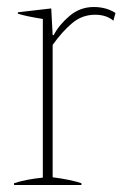

<svg xmlns="http://www.w3.org/2000/svg" viewBox="-20 -527 369 547"><path d="M20 -5Q53 -16 102 -21V-473Q52 -481 31 -488V-492L126 -503L130 -427H133Q148 -456 178 -481.5Q208 -507 247 -507Q283 -507 309 -490L303 -468Q283 -485 251 -485Q214 -485 185.5 -461Q157 -437 130 -399V-22Q183 -15 212 -5V0H20Z"/></svg>

Font: Trirong Thin
Style: Regular
Weight: 250
Designer: Katatrad Team
Foundry: CadsonDemak
Version: Version 1.001